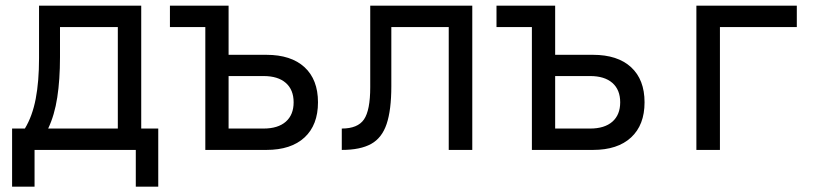

<svg xmlns="http://www.w3.org/2000/svg" viewBox="-20 -538 2970 689"><path d="M23.4 131.8V-76.7H69.3Q96.2 -121.1 108.2 -183.6Q120.1 -246.1 120.1 -329.1V-517.6H486.8V-76.7H547.9V131.8H467.3V0H104V131.8ZM402.8 -76.7V-440.9H195.3V-332.5Q195.3 -252 185.5 -188.5Q175.8 -125 152.8 -76.7Z M716.8 0V-440.9H589.8V-517.6H800.3V-341.3H936Q1024.4 -341.3 1072.8 -296.9Q1121.1 -252.4 1121.1 -170.9Q1121.1 -89.4 1072.8 -44.7Q1024.4 0 936 0ZM800.3 -76.7H925.8Q977.5 -76.7 1005.6 -101.3Q1033.7 -126 1033.7 -170.9Q1033.7 -215.8 1005.6 -240.5Q977.5 -265.1 925.8 -265.1H800.3Z M1206.5 0V-76.7Q1263.7 -76.7 1286.1 -109.4Q1308.6 -142.1 1308.6 -225.1V-517.6H1674.8V0H1590.3V-440.9H1384.3V-228.5Q1384.3 -143.1 1367.4 -93Q1350.6 -43 1311.8 -21.5Q1272.9 0 1206.5 0Z M1888.7 0V-440.9H1761.7V-517.6H1972.2V-341.3H2107.9Q2196.3 -341.3 2244.6 -296.9Q2293 -252.4 2293 -170.9Q2293 -89.4 2244.6 -44.7Q2196.3 0 2107.9 0ZM1972.2 -76.7H2097.7Q2149.4 -76.7 2177.5 -101.3Q2205.6 -126 2205.6 -170.9Q2205.6 -215.8 2177.5 -240.5Q2149.4 -265.1 2097.7 -265.1H1972.2Z M2479 0V-517.6H2839.4V-440.9H2563.5V0Z"/></svg>

Font: Cascadia Mono SemiLight
Style: Regular
Weight: 350
Monospace: yes
Designer: Aaron Bell
Foundry: Saja Typeworks
Version: Version 2404.023; ttfautohint (v1.8.4)